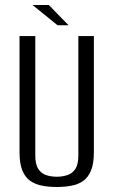

<svg xmlns="http://www.w3.org/2000/svg" viewBox="-20 -735 453 767"><path d="M207 12Q176 12 149 7Q122 2 101.5 -12Q81 -26 69.5 -53.5Q58 -81 58 -127V-591H121V-114Q121 -78 133 -60Q145 -42 164.5 -35.5Q184 -29 207 -29Q229 -29 249 -35.5Q269 -42 281 -60Q293 -78 293 -114V-591H355V-127Q355 -81 343.5 -53.5Q332 -26 312 -12Q292 2 264.5 7Q237 12 207 12ZM210 -634 110 -715H175L254 -634Z"/></svg>

Font: Alumni Sans
Style: Regular
Weight: 400
Designer: Robert E. Leuschke
Foundry: Robert E. Leuschke
Version: Version 1.018